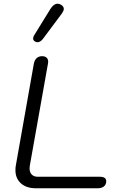

<svg xmlns="http://www.w3.org/2000/svg" viewBox="-20 -1012 655 1032"><path d="M63 -97Q63 -113 65 -122L162 -670Q166 -690 177.5 -700Q189 -710 206 -710Q222 -710 230.5 -702Q239 -694 239 -680Q239 -674 238 -671L140 -120Q139 -115 139 -107Q139 -86 150.5 -74Q162 -62 183 -62H516Q551 -62 551 -38Q551 -20 538.5 -10Q526 0 505 0H173Q122 0 92.5 -26.5Q63 -53 63 -97ZM158 -805Q158 -814 164 -823L251 -964Q269 -992 289 -992Q299 -992 307 -987Q323 -978 323 -964Q323 -955 313 -940L210 -802Q196 -785 181 -785Q175 -785 170 -788Q158 -794 158 -805Z"/></svg>

Font: Kodchasan
Style: Italic
Weight: 400
Italic angle: -10°
Version: Version 1.000; ttfautohint (v1.6)